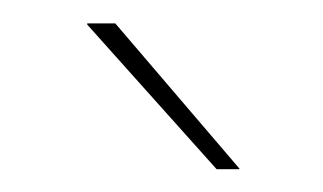

<svg xmlns="http://www.w3.org/2000/svg" viewBox="-20 -700 276 164"><path d="M78.5 -680 184.5 -556V-555.5H165L54.5 -679V-680Z"/></svg>

Font: Anek Gurmukhi Thin
Style: Regular
Weight: 250
Designer: Sarang Kulkarni (Gurmukhi), Yesha Goshar (Latin)
Foundry: Ek Type
Version: Version 1.003